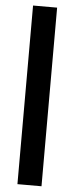

<svg xmlns="http://www.w3.org/2000/svg" viewBox="-59 -708 357 922"><g transform="rotate(5 120.0 -247.5)"><path d="M62 183V-678H178V183Z"/></g></svg>

Font: Grenze ExtraBold
Style: Regular
Weight: 800
Designer: Renata Polastri
Foundry: Omnibus-Type
Version: Version 1.002; ttfautohint (v1.8)